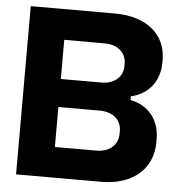

<svg xmlns="http://www.w3.org/2000/svg" viewBox="-51 -748 739 796"><g transform="rotate(5 318.5 -350.0)"><path d="M45 0H400C526 0 613 -68.5 613 -184V-194C613 -295 546.5 -338 491 -348.5V-364C545 -375 609 -420 609 -515.5V-525C609 -633.5 525 -700 396 -700H45ZM367.5 -127H195.5V-293.5H367.5C421.5 -293.5 458 -264.5 458 -215.5V-206C458 -157 421 -127 367.5 -127ZM364.5 -410H195.5V-573H364.5C417 -573 453.5 -543 453.5 -496V-487C453.5 -439.5 416 -410 364.5 -410Z"/></g></svg>

Font: MCL Standard Bold
Style: Regular
Weight: 700
Designer: Květoslav Bartoš
Foundry: Florian Karsten
Version: Version 1.001;Glyphs 3.2.3 (3260)